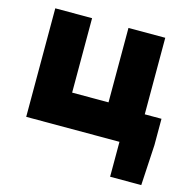

<svg xmlns="http://www.w3.org/2000/svg" viewBox="-102 -569 880 887"><g transform="rotate(15 338.0 -126.0)"><path d="M55 -469H231V-113H405V-469H581V-103H661V23L650 217H501V50H55Z"/></g></svg>

Font: OA Gothic ExtraBold
Style: Regular
Weight: 800
Designer: Choi Chi-young, Lee Jaesang, Lee Juhyun, Han Dohee
Foundry: DDUNGSANG CORP.
Version: Version 1.000;Build 20210203